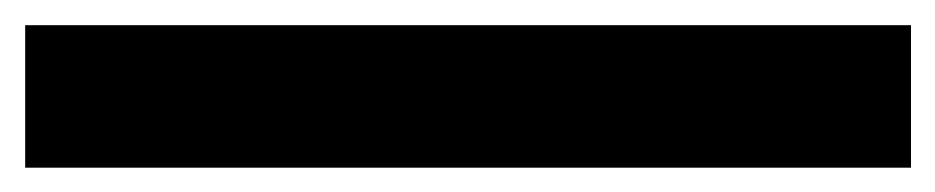

<svg xmlns="http://www.w3.org/2000/svg" viewBox="-30 74 750 154"><path d="M-9.8 94.2V208.5H700.7V94.2Z"/></svg>

Font: Merriweather
Style: Heavy
Weight: 900
Designer: Eben Sorkin ( eben@eyebytes.com )
Foundry: Sorkin Type Co.
Version: Version 1.003